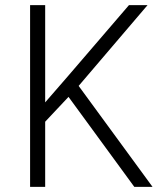

<svg xmlns="http://www.w3.org/2000/svg" viewBox="-20 -731 640 751"><path d="M248 -352.1 156.7 -254.9V0H97.7V-710.9H156.7V-330.6L244.1 -431.2L484.4 -710.9H557.1L287.6 -395L576.7 0H505.4Z"/></svg>

Font: TypoPRO Roboto Mono
Style: Regular
Weight: 300
Designer: Google
Version: Version 2.000986; 2015; ttfautohint (v1.3)